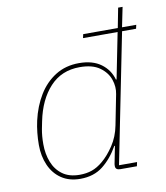

<svg xmlns="http://www.w3.org/2000/svg" viewBox="-84 -810 770 891"><g transform="rotate(-10 301.0 -364.0)"><path d="M491 0H413Q402 0 396 -4.5Q390 -9 390 -19Q390 -24 390.5 -27.5Q391 -31 392 -35L407 -111H404Q373 -56 330 -22Q287 12 223 12Q171 12 134.5 -12.5Q98 -37 79 -80Q60 -123 60 -176Q60 -205 63 -233.5Q66 -262 72 -289Q87 -355 118.5 -406.5Q150 -458 198 -488Q246 -518 309 -518Q373 -518 412.5 -489Q452 -460 465 -413H468L511 -629H348L352 -647H515L533 -740H554L535 -647H602L598 -629H532L410 -19H495ZM223 -7Q255 -7 281 -16Q307 -25 333 -47Q362 -71 389 -111.5Q416 -152 426 -204L454 -346Q461 -380 449 -415Q437 -450 403 -474.5Q369 -499 309 -499Q223 -499 168.5 -440Q114 -381 94 -282L87 -247Q84 -231 82.5 -214Q81 -197 81 -176Q81 -130 96 -91.5Q111 -53 142.5 -30Q174 -7 223 -7Z"/></g></svg>

Font: IBM Plex Sans Thin
Style: Italic
Weight: 250
Italic angle: -11.31°
Designer: Mike Abbink, Paul van der Laan, Pieter van Rosmalen
Foundry: Bold Monday
Version: Version 3.201